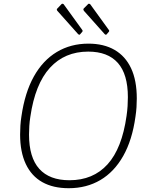

<svg xmlns="http://www.w3.org/2000/svg" viewBox="-20 -982 798 1012"><path d="M342 10Q260 10 203 -22Q146 -54 116 -117.5Q86 -181 86 -273Q86 -296 87.5 -320Q89 -344 93 -369Q111 -494 158.5 -579Q206 -664 279.5 -708Q353 -752 446 -752Q527 -752 584 -719Q641 -686 671 -622Q701 -558 701 -463Q701 -441 699.5 -417Q698 -393 694 -367Q677 -244 629.5 -160Q582 -76 509 -33Q436 10 342 10ZM346 -32Q471 -32 547 -116Q623 -200 647 -371Q651 -398 652.5 -423Q654 -448 654 -470Q654 -591 601 -650.5Q548 -710 445 -710Q321 -710 243 -624.5Q165 -539 140 -367Q136 -342 134.5 -318Q133 -294 133 -273Q133 -152 187 -92Q241 -32 346 -32ZM305 -961Q307 -963 311 -962Q315 -961 316 -959L413 -825Q415 -823 415.5 -820.5Q416 -818 414 -815L403 -802Q400 -798 397 -799Q394 -800 391 -803L284 -923Q276 -931 282 -937ZM445 -961Q447 -963 451 -962Q455 -961 456 -959L553 -825Q555 -823 555.5 -820Q556 -817 554 -815L543 -802Q540 -798 537 -799Q534 -800 531 -803L424 -923Q416 -932 422 -938Z"/></svg>

Font: Libre Franklin Thin Thin
Style: Italic
Weight: 250
Italic angle: -8°
Version: Version 3.000